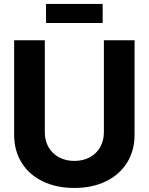

<svg xmlns="http://www.w3.org/2000/svg" viewBox="-20 -929 744 961"><path d="M50.8 -254.1V-727.5H204.3V-266.8Q204.3 -225.6 222.7 -192.9Q241.1 -160.3 274.8 -141.9Q308.4 -123.6 352.1 -123.6Q396.2 -123.6 429.7 -141.9Q463.2 -160.3 481.6 -192.8Q500 -225.3 500 -266.8V-727.5H653.5V-254.1Q653.5 -175.8 616.2 -115.4Q578.8 -55 510.5 -21.6Q442.3 11.7 352.1 11.7Q262 11.7 193.6 -21.5Q125.2 -54.7 88 -115.1Q50.8 -175.5 50.8 -254.1ZM493.9 -813.9H210.4V-909.2H493.9Z"/></svg>

Font: Intratopia Thin
Style: Regular
Weight: 100
Designer: Rasmus Andersson
Foundry: rsms
Version: Version 3.000;Glyphs 3.2.3 (3260)